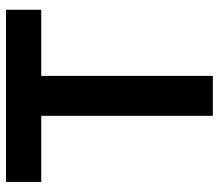

<svg xmlns="http://www.w3.org/2000/svg" viewBox="-66 -684 750 659"><g transform="rotate(-90 309.5 -355.0)"><path d="M605 -589H378V0H241V-589H14V-710H605Z"/></g></svg>

Font: PTCRaleway
Style: Bold
Weight: 700
Designer: Matt McInerney, Pablo Impallari, Rodrigo Fuenzalida
Foundry: Matt McInerney, Pablo Impallari, Rodrigo Fuenzalida
Version: Version 3.000g; ttfautohint (v1.5) -l 8 -r 28 -G 28 -x 14 -D